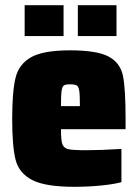

<svg xmlns="http://www.w3.org/2000/svg" viewBox="-20 -712 535 740"><path d="M464 -214H215Q215 -171 220.5 -156Q226 -141 243.5 -137Q261 -133 313 -133Q368 -133 448 -138V-10Q420 -2 369.5 3Q319 8 267 8Q154 8 103.5 -18.5Q53 -45 40 -96.5Q27 -148 27 -254Q27 -360 40 -412.5Q53 -465 100 -491.5Q147 -518 250 -518Q355 -518 399.5 -493.5Q444 -469 454 -419.5Q464 -370 464 -254ZM215 -303H288Q288 -346 285.5 -362Q283 -378 276 -382.5Q269 -387 250 -387Q233 -387 226.5 -383Q220 -379 217.5 -362.5Q215 -346 215 -303ZM75 -573V-692H225V-573ZM280 -573V-692H429V-573Z"/></svg>

Font: Saira Semi Condensed Black
Style: Regular
Weight: 900
Width: 4
Designer: Hector Gatti with collaboration of the Omnibus-Type team
Foundry: Omnibus-Type
Version: Version 1.001; ttfautohint (v1.8)